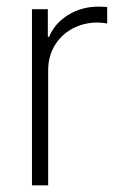

<svg xmlns="http://www.w3.org/2000/svg" viewBox="-20 -558 358 578"><path d="M76.2 -530.3H124V-447.3H127.9Q145 -488.3 185.5 -513.2Q226.1 -538.1 277.3 -538.1L302.7 -537.1V-487.3Q285.2 -490.2 274.4 -490.2Q231.9 -490.2 197.8 -471.7Q163.6 -453.1 144.3 -420.4Q125 -387.7 125 -346.7V0H76.2Z"/></svg>

Font: Pretendard JP ExtraLight
Style: Regular
Weight: 200
Designer: Base glyphs from Inter by Rasmus Andersson; Hangeul glyphs from Noto Sans CJK(Source Han Sans) by Jang Soo-young and Kan
Foundry: Kil Hyung-jin
Version: Version 1.309